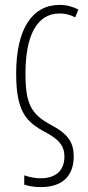

<svg xmlns="http://www.w3.org/2000/svg" viewBox="-20 -559 360 784"><path d="M147 205C239 205 281 155 281 80C281 25 260 -11 190 -48C105 -93 84 -137 84 -260C84 -410 129 -504 223 -504C245 -504 267 -499 287 -488L300 -520C281 -530 255 -539 223 -539C113 -539 46 -443 46 -259C46 -103 87 -61 164 -20C231 15 243 45 243 81C243 136 209 169 146 169C123 169 100 164 79 157V195C97 201 121 205 147 205Z"/></svg>

Font: Noto Sans ExtraCondensed ExtraLight
Style: Regular
Weight: 200
Width: 2
Designer: Monotype Design Team
Foundry: Monotype Imaging Inc.
Version: Version 2.013